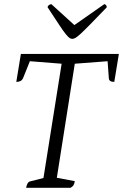

<svg xmlns="http://www.w3.org/2000/svg" viewBox="-20 -899 589 919"><path d="M105 0Q110 -28 125 -31L188 -47L275 -594L123 -606L90 -524Q82 -507 58 -507L80 -641H549L527 -507Q502 -507 501 -524L495 -606L338 -594L252 -48L338 -32Q336 -19 331.5 -12Q327 -5 317 0ZM326 -713Q319 -713 312.5 -717.5Q306 -722 294.5 -736Q283 -750 263 -780.5Q243 -811 208 -864Q208 -870 214 -874.5Q220 -879 226 -879L336 -779L479 -879Q484 -879 487.5 -874.5Q491 -870 491 -864Q440 -811 410 -780.5Q380 -750 364.5 -736Q349 -722 341 -717.5Q333 -713 326 -713Z"/></svg>

Font: Petrona Light
Style: Italic
Weight: 300
Italic angle: -9°
Designer: Ringo R. Seeber
Foundry: Ringo R. Seeber
Version: Version 2.001; ttfautohint (v1.8.3)